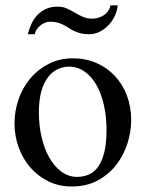

<svg xmlns="http://www.w3.org/2000/svg" viewBox="-20 -676 540 711"><path d="M374.5 -194.3Q374.5 -244.1 364.7 -287.1Q355 -330.1 336.9 -361.6Q318.8 -393.1 293 -411.1Q267.1 -429.2 234.9 -429.2Q215.8 -429.2 196 -420.9Q176.3 -412.6 160.2 -393.1Q144 -373.5 134 -341.1Q124 -308.6 124 -259.8Q124 -211.9 134 -168.5Q144 -125 162.6 -92.3Q181.2 -59.6 207.3 -40.3Q233.4 -21 265.6 -21Q289.6 -21 309.8 -30Q330.1 -39.1 344.2 -59.6Q358.4 -80.1 366.5 -113.3Q374.5 -146.5 374.5 -194.3ZM465.8 -231.9Q465.8 -188.5 451.9 -144.8Q438 -101.1 410.4 -65.4Q382.8 -29.8 341.6 -7.6Q300.3 14.6 245.1 14.6Q198.2 14.6 159.4 -4.4Q120.6 -23.4 92.5 -55.7Q64.5 -87.9 49.1 -130.4Q33.7 -172.9 33.7 -219.2Q33.7 -264.6 48.6 -307.9Q63.5 -351.1 91.6 -384.8Q119.6 -418.5 159.7 -439.2Q199.7 -460 250 -460Q298.3 -460 337.9 -442.4Q377.4 -424.8 406 -394Q434.6 -363.3 450.2 -321.5Q465.8 -279.8 465.8 -231.9ZM416 -656.2Q414.1 -636.2 405 -616.9Q396 -597.7 381.8 -582.8Q367.7 -567.9 349.4 -558.6Q331.1 -549.3 310.1 -549.3Q291.5 -549.3 278.3 -552.7Q265.1 -556.2 254.4 -561.3Q243.7 -566.4 234.6 -572.5Q225.6 -578.6 215.6 -583.7Q205.6 -588.9 193.6 -592.3Q181.6 -595.7 165.5 -595.7Q155.8 -595.7 146 -591.6Q136.2 -587.4 128.4 -580.8Q120.6 -574.2 115.2 -565.9Q109.9 -557.6 108.9 -549.3H83Q88.4 -570.8 97.4 -589.6Q106.4 -608.4 120.1 -622.1Q133.8 -635.7 151.9 -643.6Q169.9 -651.4 193.8 -651.4Q212.9 -651.4 227.8 -644.5Q242.7 -637.7 257.1 -629.2Q271.5 -620.6 286.6 -613.8Q301.8 -606.9 320.8 -606.9Q344.7 -606.9 364.3 -619.6Q383.8 -632.3 389.6 -656.2Z"/></svg>

Font: Tai Heritage Pro
Style: Regular
Weight: 400
Designer: Faah Baccam, Walt Agee, Victor Gaultney, Annie Olsen
Foundry: SIL International
Version: Version 2.600